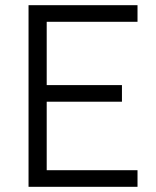

<svg xmlns="http://www.w3.org/2000/svg" viewBox="-20 -720 600 740"><path d="M90 -700H510V-636H160V-392H450V-328H160V-64H510V0H90Z"/></svg>

Font: PT Root UI Web
Style: Regular
Weight: 400
Designer: Vitaly Kuzmin
Foundry: ParaType Ltd.
Version: Version 1.000W